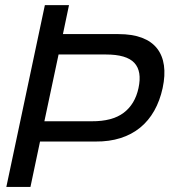

<svg xmlns="http://www.w3.org/2000/svg" viewBox="-20 -734 688 754"><path d="M156.2 -713.9H251L227.1 -600.1H445.3Q499.5 -600.1 537.4 -585.7Q575.2 -571.3 596.7 -543.9Q618.2 -516.6 623.8 -477.3Q629.4 -438 618.7 -388.2Q607.9 -338.4 585.7 -299.1Q563.5 -259.8 530.3 -232.7Q497.1 -205.6 453.1 -191.7Q409.2 -177.7 355.5 -178.2H137.2L99.6 0H4.9ZM340.3 -257.8Q420.9 -257.3 465.6 -291Q510.3 -324.7 523.9 -388.2Q538.1 -454.1 507.6 -487.1Q477.1 -520 396 -520H210L154.3 -257.8Z"/></svg>

Font: XB Khoramshahr
Style: Italic
Weight: 400
Italic angle: -12°
Designer: Behnam
Foundry: Irmug
Version: Version 8.005 2009